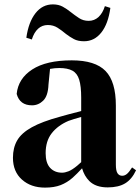

<svg xmlns="http://www.w3.org/2000/svg" viewBox="-20 -838 640 875"><path d="M185 17Q121 17 80 -19.5Q39 -56 39 -119Q39 -165 58.5 -198.5Q78 -232 125 -258Q172 -284 253 -306Q291 -317 343 -330Q346 -331 350 -332V-393Q350 -445 341 -474.5Q332 -504 310 -516Q288 -528 250 -528Q230 -528 208 -524L201 -453Q199 -401 177 -379.5Q155 -358 126 -358Q70 -358 56 -410Q63 -480 127 -521.5Q191 -563 307 -563Q414 -563 461 -514.5Q508 -466 508 -357V-88Q508 -60 515.5 -48.5Q523 -37 537 -37Q548 -37 558 -45Q568 -53 582 -75L600 -62Q581 -21 550.5 -2.5Q520 16 471 16Q416 16 387 -13Q364 -36 354 -71Q331 -46 311 -28Q286 -6 256.5 5.5Q227 17 185 17ZM100 -666Q110 -737 141.5 -777.5Q173 -818 221 -818Q247 -818 266 -807.5Q285 -797 301 -784Q320 -769 339.5 -756Q359 -743 384 -743Q410 -743 429 -760.5Q448 -778 458 -810L483 -802Q473 -729 441.5 -689.5Q410 -650 363 -650Q335 -650 316.5 -660Q298 -670 281 -683Q262 -699 242.5 -711.5Q223 -724 198 -724Q172 -724 153.5 -707Q135 -690 125 -658ZM350 -305Q314 -295 292 -287Q243 -266 215.5 -230.5Q188 -195 188 -140Q188 -95 208.5 -73Q229 -51 263 -51Q276 -51 292.5 -57.5Q309 -64 332 -83Q340 -90 350 -99ZM148 -509Q142 -507 136 -505Z"/></svg>

Font: Early Summer Mincho Heavy
Style: Regular
Weight: 900
Designer: GuiWonder
Version: Version 1.002